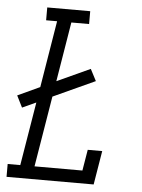

<svg xmlns="http://www.w3.org/2000/svg" viewBox="-53 -777 605 819"><g transform="rotate(5 250.0 -367.5)"><path d="M6 0V-55H60L105 -327L46 -300L21 -350L116 -394L163 -680H116V-735H300V-680H224L182 -425L324 -490L350 -440L171 -358L121 -55H326L341 -145H403L379 0Z"/></g></svg>

Font: Iosevka Curly Slab Light
Style: Italic
Weight: 300
Italic angle: -9°
Monospace: yes
Designer: Belleve Invis
Foundry: Belleve Invis
Version: Version 22.1.2; ttfautohint (v1.8.4)